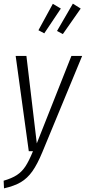

<svg xmlns="http://www.w3.org/2000/svg" viewBox="-34 -830 471 1054"><path d="M199 4Q171 72 143.5 110.5Q116 149 80.5 170Q45 191 -12 204L-14 162Q31 149 58.5 131Q86 113 105.5 83.5Q125 54 147 0H124L52 -523H111L168 -43L358 -523H417ZM366 -810 409 -783 311 -643 279 -660ZM256 -809 300 -783 209 -647 177 -664Z"/></svg>

Font: Fira Sans Extra Condensed Light
Style: Italic
Weight: 300
Width: 3
Italic angle: -8°
Designer: Carrois Corporate & Edenspiekermann AG
Foundry: Carrois Corporate GbR & Edenspiekermann AG
Version: Version 4.203